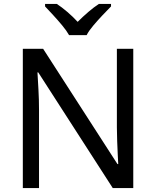

<svg xmlns="http://www.w3.org/2000/svg" viewBox="-20 -964 800 984"><path d="M663 0H558L176 -593H172Q174 -558 177 -506Q180 -454 180 -399V0H97V-714H201L582 -123H586Q585 -139 583.5 -171Q582 -203 580.5 -241Q579 -279 579 -311V-714H663ZM334 -784Q321 -807 299 -833.5Q277 -860 253 -886Q229 -912 211 -931V-944H271Q297 -927 325 -903Q353 -879 378 -852Q405 -879 433 -903Q461 -927 487 -944H549V-931Q530 -912 505.5 -886Q481 -860 458.5 -833.5Q436 -807 424 -784Z"/></svg>

Font: Noto Sans Inscriptional Pahlavi
Style: Regular
Weight: 400
Designer: Monotype Design Team
Foundry: Monotype Imaging Inc.
Version: Version 2.003; ttfautohint (v1.8.4.7-5d5b)